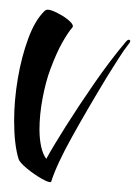

<svg xmlns="http://www.w3.org/2000/svg" viewBox="-20 -340 287 394"><path d="M85 33Q82 36 66 27Q50 18 35 5.5Q20 -7 18 -14Q9 -44 9 -92Q9 -134 16.5 -178.5Q24 -223 38 -261Q52 -299 72 -318Q76 -322 86 -318.5Q96 -315 107.5 -308Q119 -301 125.5 -294Q132 -287 128 -283Q120 -274 108 -253Q96 -232 83 -197Q74 -173 67.5 -139Q61 -105 61 -74Q61 -55 64.5 -39Q68 -23 75 -14Q88 -38 114.5 -80Q141 -122 173.5 -169Q206 -216 238 -254Q243 -260 246 -258Q249 -256 245 -251Q234 -237 223 -219.5Q212 -202 200 -183Q160 -117 128 -59.5Q96 -2 85 33Z"/></svg>

Font: Festive
Style: Regular
Weight: 400
Designer: Robert E. Leuschke
Foundry: Robert E. Leuschke
Version: Version 1.101; ttfautohint (v1.8.3)